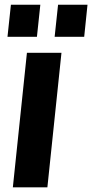

<svg xmlns="http://www.w3.org/2000/svg" viewBox="-20 -805 396 825"><path d="M12.2 -647 26.9 -784.7H153.3L138.7 -647ZM214.8 -647 229.5 -784.7H356L341.8 -647ZM35.2 0 95.7 -578.1H244.1L183.6 0Z"/></svg>

Font: Oswald
Style: Demi-Bold
Weight: 600
Designer: Vernon Adams
Foundry: Vernon Adams
Version: 3.0; ttfautohint (v0.94.23-7a4d-dirty) -l 8 -r 50 -G 200 -x 